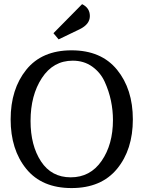

<svg xmlns="http://www.w3.org/2000/svg" viewBox="-20 -910 703 942"><path d="M371.1 -766.6Q420.9 -791 420.9 -831.1Q420.9 -871.1 382.8 -889.6L242.2 -747.1L267.6 -716.8ZM129.9 -316.4Q129.9 -442.4 185.5 -527.3Q241.2 -612.3 336.9 -612.3Q391.6 -612.3 432.1 -583.5Q472.7 -554.7 493.7 -508.8Q514.6 -462.9 524.4 -415.5Q534.2 -368.2 534.2 -321.3Q534.2 -201.2 478.5 -120.6Q422.9 -40 327.1 -40Q232.4 -40 181.2 -118.2Q129.9 -196.3 129.9 -316.4ZM554.2 -81.5Q631.8 -175.8 631.8 -324.2Q631.8 -472.7 554.2 -567.9Q476.6 -663.1 331.1 -663.1Q185.5 -663.1 108.9 -567.9Q32.2 -472.7 32.2 -324.2Q32.2 -175.8 108.9 -81.5Q185.5 12.7 331.1 12.7Q476.6 12.7 554.2 -81.5Z"/></svg>

Font: Kurale
Style: Regular
Weight: 400
Version: 1.0; ttfautohint (v1.3)